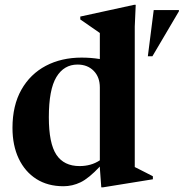

<svg xmlns="http://www.w3.org/2000/svg" viewBox="-20 -764 766 800"><path d="M617 -17 409.5 16.5H402L396 -65V-70Q350 -21 315.8 -4.5Q281.5 12 244.5 12Q179 12 131.5 -18.2Q84 -48.5 58 -103.2Q32 -158 32 -231Q32 -324.5 69 -390Q106 -455.5 171 -489.8Q236 -524 320 -524Q359 -524 396 -518V-626.5Q387 -633 361.5 -650.5Q336 -668 314.5 -683V-695L539 -744H545.5L541.5 -653.5V-68Q547.5 -65 561.5 -58Q575.5 -51 591 -43Q606.5 -35 617 -29.5ZM396 -399.5Q396 -443 370.2 -469Q344.5 -495 303 -495Q246.5 -495 215 -443Q183.5 -391 183.5 -275.5Q183.5 -166.5 215 -119.2Q246.5 -72 311.5 -72Q335 -72 356 -77.8Q377 -83.5 396 -96ZM596 -529.5 620.5 -722H725.5V-717L615 -529.5Z"/></svg>

Font: Newsreader Display SemiBold
Style: Regular
Weight: 600
Designer: Hugues Gentile
Foundry: Production Type
Version: Version 1.001